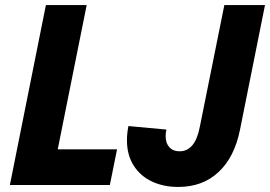

<svg xmlns="http://www.w3.org/2000/svg" viewBox="-20 -740 1080 768"><path d="M163.6 -719.7H326.7L210.9 -142.6H448.2L419.4 0H19.5ZM487.8 -179.2Q487.8 -206.1 493.7 -235.8L645.5 -221.7Q642.6 -208 642.6 -195.3Q642.6 -167 657.5 -150.9Q672.4 -134.8 698.2 -134.8Q760.7 -134.8 779.3 -232.9L877.4 -719.7H1040L939.9 -220.7Q918 -111.3 854.2 -51.8Q790.5 7.8 692.9 7.8Q634.3 7.8 587.9 -13.9Q541.5 -35.6 514.6 -77.9Q487.8 -120.1 487.8 -179.2Z"/></svg>

Font: Reddit Sans Vanilla ExtraBold
Style: Italic
Weight: 800
Italic angle: -11.25°
Designer: Stephen Hutchings
Version: Version 1.013